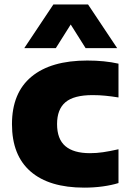

<svg xmlns="http://www.w3.org/2000/svg" viewBox="-20 -828 578 858"><path d="M356.5 10.5Q199.5 10.5 116.5 -61.8Q33.5 -134 33.5 -273Q33.5 -413 120.5 -485.2Q207.5 -557.5 370 -557.5Q447.5 -557.5 509.5 -543.5V-392.5Q478.5 -397.5 451 -400.2Q423.5 -403 394 -403Q310 -403 272.5 -371.2Q235 -339.5 235 -273.5Q235 -206.5 272 -175Q309 -143.5 382 -143.5Q411.5 -143.5 440.5 -147.8Q469.5 -152 509.5 -161V-10Q479 -0.5 439.5 5Q400 10.5 356.5 10.5ZM88.5 -613 218.5 -808H373.5L503.5 -613H362.5L296 -718.5L229.5 -613Z"/></svg>

Font: Encode Sans SmExp XBd
Style: Regular
Weight: 800
Width: 6
Designer: Multiple Designers
Foundry: Impallari Type
Version: Version 3.002; ttfautohint (v1.8.3) -l 8 -r 50 -G 200 -x 14 